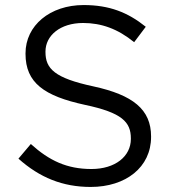

<svg xmlns="http://www.w3.org/2000/svg" viewBox="-20 -730 680 760"><path d="M339 10C478 10 578 -68 578 -188V-190C578 -297 506 -354 350 -388C196 -421 160 -458 160 -524V-526C160 -589 218 -639 309 -639C381 -639 446 -616 511 -563L557 -624C486 -681 413 -710 311 -710C178 -710 81 -629 81 -519V-517C81 -402 155 -350 316 -315C463 -284 498 -247 498 -182V-180C498 -111 436 -61 342 -61C245 -61 175 -94 102 -160L53 -102C137 -27 228 10 339 10Z"/></svg>

Font: Mission
Style: Regular
Weight: 400
Version: Version 1.000;FEAKit 1.0